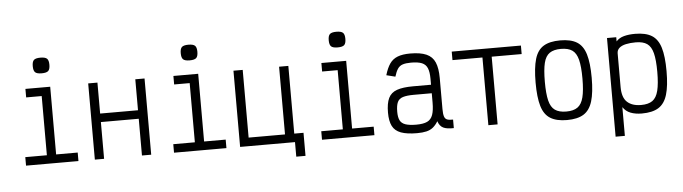

<svg xmlns="http://www.w3.org/2000/svg" viewBox="-57 -1114 5514 1551"><g transform="rotate(-5 2700.0 -338.5)"><path d="M289 0V-596L336 -549H163V-618H364V0ZM114 0V-69H539V0ZM305 -732Q267 -732 252.5 -745.5Q238 -759 238 -796Q238 -832 252.5 -845.5Q267 -859 305 -859Q344 -859 358.5 -845.5Q373 -832 373 -796Q373 -759 358.5 -745.5Q344 -732 305 -732Z M1054 0V-618H1129V0ZM672 0V-618H747V0ZM701 -298V-367H1100V-298Z M1489 0V-596L1536 -549H1363V-618H1564V0ZM1314 0V-69H1739V0ZM1505 -732Q1467 -732 1452.5 -745.5Q1438 -759 1438 -796Q1438 -832 1452.5 -845.5Q1467 -859 1505 -859Q1544 -859 1558.5 -845.5Q1573 -832 1573 -796Q1573 -759 1558.5 -745.5Q1544 -732 1505 -732Z M1850 0V-618H1925V-69H2220V-618H2295V0ZM2295 118V0H2263V-69H2370V118Z M2689 0V-596L2736 -549H2563V-618H2764V0ZM2514 0V-69H2939V0ZM2705 -732Q2667 -732 2652.5 -745.5Q2638 -759 2638 -796Q2638 -832 2652.5 -845.5Q2667 -859 2705 -859Q2744 -859 2758.5 -845.5Q2773 -832 2773 -796Q2773 -759 2758.5 -745.5Q2744 -732 2705 -732Z M3284 14Q3202 14 3153.5 -4Q3105 -22 3084.5 -62.5Q3064 -103 3064 -172Q3064 -247 3084.5 -289.5Q3105 -332 3153.5 -349Q3202 -366 3284 -366H3430V-414Q3430 -469 3417 -500.5Q3404 -532 3372.5 -545Q3341 -558 3284 -558Q3242 -558 3216.5 -549.5Q3191 -541 3176 -518.5Q3161 -496 3149 -456L3077 -474Q3094 -532 3118 -566.5Q3142 -601 3182 -616.5Q3222 -632 3284 -632Q3367 -632 3415.5 -610.5Q3464 -589 3484.5 -541Q3505 -493 3505 -414V-162Q3505 -123 3511.5 -102.5Q3518 -82 3535 -75.5Q3552 -69 3583 -70V-1Q3527 1 3497.5 -13.5Q3468 -28 3455 -68Q3437 -38 3414.5 -19.5Q3392 -1 3360.5 6.5Q3329 14 3284 14ZM3284 -55Q3341 -55 3372.5 -70Q3404 -85 3417 -121.5Q3430 -158 3430 -221V-297H3284Q3228 -297 3196 -287Q3164 -277 3151.5 -250Q3139 -223 3139 -172Q3139 -128 3151.5 -102.5Q3164 -77 3196 -66Q3228 -55 3284 -55Z M3863 0V-618H3938V0ZM3620 -549V-618H4181V-549Z M4500 14Q4415 14 4365 -17Q4315 -48 4294 -119Q4273 -190 4273 -309Q4273 -429 4294 -500Q4315 -571 4365 -601.5Q4415 -632 4500 -632Q4586 -632 4635.5 -601.5Q4685 -571 4706.5 -500Q4728 -429 4728 -309Q4728 -190 4706.5 -119Q4685 -48 4635.5 -17Q4586 14 4500 14ZM4500 -55Q4559 -55 4592 -78.5Q4625 -102 4639 -157.5Q4653 -213 4653 -309Q4653 -407 4639 -462Q4625 -517 4592 -540Q4559 -563 4500 -563Q4442 -563 4408.5 -540Q4375 -517 4361.5 -462Q4348 -407 4348 -309Q4348 -213 4361.5 -157.5Q4375 -102 4408.5 -78.5Q4442 -55 4500 -55Z M4879 182V-618H4954V-584Q4978 -611 5017 -621.5Q5056 -632 5107 -632Q5193 -632 5242.5 -601.5Q5292 -571 5313.5 -500.5Q5335 -430 5335 -310Q5335 -190 5313.5 -119Q5292 -48 5242.5 -17Q5193 14 5107 14Q5055 14 5016 -1Q4977 -16 4954 -51V182ZM5107 -55Q5166 -55 5199 -78.5Q5232 -102 5246 -158Q5260 -214 5260 -310Q5260 -407 5246 -462Q5232 -517 5199 -540Q5166 -563 5107 -563Q5062 -563 5027.5 -555.5Q4993 -548 4973.5 -531Q4954 -514 4954 -487V-214Q4954 -129 4994 -92Q5034 -55 5107 -55Z"/></g></svg>

Font: Victor Mono
Style: Regular
Weight: 400
Monospace: yes
Designer: Rune Bjørnerås
Version: Version 1.561;gftools[0.9.30]